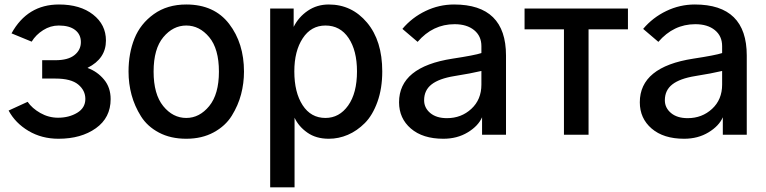

<svg xmlns="http://www.w3.org/2000/svg" viewBox="-20 -588 3343 838"><path d="M17.6 -105.5 100.6 -143.6Q120.1 -115.2 156.2 -94.7Q192.4 -74.2 233.4 -74.2Q281.2 -74.2 316.9 -95.7Q352.5 -117.2 352.5 -156.2Q352.5 -193.4 321.3 -219.2Q290 -245.1 221.7 -245.1H164.1V-325.2H221.7Q277.3 -325.2 305.2 -347.7Q333 -370.1 333 -404.3Q333 -437.5 308.1 -457Q283.2 -476.6 236.3 -476.6Q200.2 -476.6 168.5 -456.5Q136.7 -436.5 118.2 -406.2L30.3 -442.4Q99.6 -568.4 237.3 -568.4Q330.1 -568.4 386.2 -524.4Q442.4 -480.5 442.4 -411.1Q442.4 -332 362.3 -292L363.3 -291Q405.3 -275.4 434.1 -240.7Q462.9 -206.1 462.9 -155.3Q462.9 -74.2 398.4 -28.3Q334 17.6 235.4 17.6Q162.1 17.6 104.5 -16.6Q46.9 -50.8 17.6 -105.5Z M650.4 -275.4Q650.4 -176.8 692.4 -125Q734.4 -73.2 793 -73.2Q850.6 -73.2 893.1 -125Q935.5 -176.8 935.5 -275.4Q935.5 -375 893.1 -425.8Q850.6 -476.6 793 -476.6Q735.4 -476.6 692.9 -425.8Q650.4 -375 650.4 -275.4ZM541 -275.4Q541 -355.5 566.9 -419.9Q592.8 -484.4 651.4 -526.4Q710 -568.4 793 -568.4Q915 -568.4 980 -483.9Q1044.9 -399.4 1044.9 -275.4Q1044.9 -224.6 1032.2 -176.3Q1019.5 -127.9 991.7 -83Q963.9 -38.1 912.6 -10.3Q861.3 17.6 793 17.6Q724.6 17.6 673.8 -9.3Q623 -36.1 595.2 -80.6Q567.4 -125 554.2 -173.8Q541 -222.7 541 -275.4Z M1264.6 -276.4Q1264.6 -184.6 1300.8 -128.9Q1336.9 -73.2 1400.4 -73.2Q1460.9 -73.2 1499.5 -127.4Q1538.1 -181.6 1538.1 -276.4Q1538.1 -367.2 1501.5 -421.9Q1464.8 -476.6 1400.4 -476.6Q1337.9 -476.6 1301.3 -420.9Q1264.6 -365.2 1264.6 -276.4ZM1159.2 229.5V-550.8H1261.7V-470.7Q1283.2 -513.7 1323.2 -541Q1363.3 -568.4 1415 -568.4Q1515.6 -568.4 1582 -489.3Q1648.4 -410.2 1648.4 -276.4Q1648.4 -202.1 1627.4 -143.6Q1606.4 -85 1572.3 -50.8Q1538.1 -16.6 1498 0.5Q1458 17.6 1415 17.6Q1359.4 17.6 1321.3 -9.3Q1283.2 -36.1 1265.6 -74.2V229.5Z M1831.1 -150.4Q1831.1 -117.2 1857.9 -94.7Q1884.8 -72.3 1930.7 -72.3Q1993.2 -72.3 2037.1 -112.8Q2081.1 -153.3 2081.1 -218.8V-278.3Q2036.1 -267.6 1962.9 -255.9Q1896.5 -245.1 1863.8 -219.7Q1831.1 -194.3 1831.1 -150.4ZM1721.7 -141.6Q1721.7 -295.9 1955.1 -332Q2051.8 -346.7 2081.1 -356.4V-386.7Q2081.1 -430.7 2049.3 -456.5Q2017.6 -482.4 1963.9 -482.4Q1869.1 -482.4 1802.7 -405.3L1736.3 -461.9Q1778.3 -511.7 1837.4 -540Q1896.5 -568.4 1961.9 -568.4Q2188.5 -568.4 2188.5 -345.7V0H2084V-76.2Q2067.4 -38.1 2021.5 -10.3Q1975.6 17.6 1915 17.6Q1825.2 17.6 1773.4 -26.9Q1721.7 -71.3 1721.7 -141.6Z M2269.5 -460V-550.8H2720.7V-460H2548.8V0H2441.4V-460Z M2881.8 -150.4Q2881.8 -117.2 2908.7 -94.7Q2935.5 -72.3 2981.4 -72.3Q3043.9 -72.3 3087.9 -112.8Q3131.8 -153.3 3131.8 -218.8V-278.3Q3086.9 -267.6 3013.7 -255.9Q2947.3 -245.1 2914.6 -219.7Q2881.8 -194.3 2881.8 -150.4ZM2772.5 -141.6Q2772.5 -295.9 3005.9 -332Q3102.5 -346.7 3131.8 -356.4V-386.7Q3131.8 -430.7 3100.1 -456.5Q3068.4 -482.4 3014.6 -482.4Q2919.9 -482.4 2853.5 -405.3L2787.1 -461.9Q2829.1 -511.7 2888.2 -540Q2947.3 -568.4 3012.7 -568.4Q3239.3 -568.4 3239.3 -345.7V0H3134.8V-76.2Q3118.2 -38.1 3072.3 -10.3Q3026.4 17.6 2965.8 17.6Q2876 17.6 2824.2 -26.9Q2772.5 -71.3 2772.5 -141.6Z"/></svg>

Font: Gothic A1 SemiBold
Style: Regular
Weight: 600
Version: Version 2.50